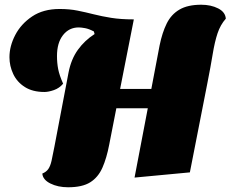

<svg xmlns="http://www.w3.org/2000/svg" viewBox="-20 -742 975 812"><path d="M268 50Q225 50 193 34Q161 18 159 -8Q176 -15 184.5 -27.5Q193 -40 198 -62Q203 -84 210 -121L270 -436Q281 -492 309.5 -531.5Q338 -571 380 -598L377 -609Q356 -620 339.5 -623Q323 -626 313 -626Q272 -626 246.5 -593.5Q221 -561 221 -505Q221 -476 226 -450Q231 -424 247 -388Q231 -369 208 -361Q185 -353 168 -353Q118 -353 85 -374Q52 -395 36 -429Q20 -463 20 -500Q20 -547 44.5 -594Q69 -641 116 -672.5Q163 -704 232 -704Q274 -704 308.5 -697Q343 -690 376.5 -681.5Q410 -673 450.5 -666.5Q491 -660 546 -660L488 -366H620L655 -550Q666 -604 685 -642.5Q704 -681 739 -701.5Q774 -722 831 -722Q872 -722 902.5 -706.5Q933 -691 935 -663Q912 -637 900 -601Q888 -565 879.5 -513Q871 -461 856 -385L783 -13L549 9L605 -284H472L442 -131Q431 -73 413 -32.5Q395 8 361.5 29Q328 50 268 50Z"/></svg>

Font: Sansita Swashed Black
Style: Regular
Weight: 900
Designer: Pablo Cosgaya
Foundry: Omnibus-Type
Version: Version 1.003; ttfautohint (v1.8.3)